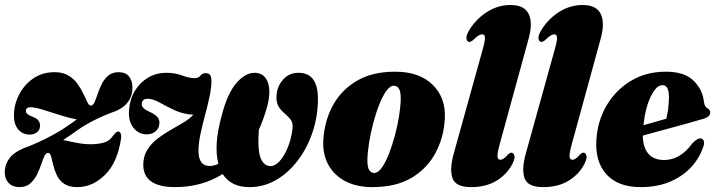

<svg xmlns="http://www.w3.org/2000/svg" viewBox="-20 -756 2931 786"><path d="M476 -191.5Q461.5 -91.5 410.5 -40.8Q359.5 10 296.5 10Q262 10 242.2 -3.8Q222.5 -17.5 212.8 -38.2Q203 -59 198.2 -79.5Q193.5 -100 189.5 -114.5Q185.5 -129 178 -130Q168.5 -131 162 -117.2Q155.5 -103.5 148.5 -82.5Q141.5 -61.5 130.8 -40.2Q120 -19 103.2 -4.5Q86.5 10 60 10Q31.5 10 15.5 -6.8Q-0.5 -23.5 -0.5 -50Q-0.5 -84.5 21.8 -111.8Q44 -139 99 -157.5Q132.5 -171 164.8 -187Q197 -203 231 -223.5Q249.5 -235.5 265.2 -246.5Q281 -257.5 294.5 -267Q264.5 -272.5 226.8 -284.5Q189 -296.5 155.8 -306.8Q122.5 -317 105.5 -317Q86 -317 86 -302Q86 -293 94.8 -287.2Q103.5 -281.5 119.5 -275.5Q144 -264.5 144 -241.5Q144 -224 131.2 -214.5Q118.5 -205 101.5 -205Q73.5 -205 55.2 -225.5Q37 -246 37 -283Q37 -326.5 57.5 -367.2Q78 -408 115.2 -434.2Q152.5 -460.5 204 -460.5Q237.5 -460.5 260.2 -446.8Q283 -433 297.5 -412.5Q312 -392 321.5 -371.5Q331 -351 337.8 -337.2Q344.5 -323.5 352 -323.5Q360.5 -323.5 366.8 -337.2Q373 -351 379.8 -371.5Q386.5 -392 396.8 -412.5Q407 -433 423.5 -446.8Q440 -460.5 466 -460.5Q494.5 -460.5 508.2 -442.8Q522 -425 522 -397.5Q522 -322 435.5 -294.5Q407.5 -284 377 -269.5Q346.5 -255 314.5 -235Q292 -219 272.8 -206Q253.5 -193 238.5 -182.5Q262.5 -178 291.8 -171.8Q321 -165.5 351 -165.5Q380 -165.5 404.2 -172Q428.5 -178.5 442.5 -200Q450.5 -210.5 454.8 -214Q459 -217.5 464.5 -217.5Q477 -217 476 -191.5Z M1023.5 -458Q1062.5 -457 1076.5 -418.5Q1090.5 -380 1072.5 -315Q1058.5 -266.5 1039.5 -224.5Q1034 -139 1047.5 -107.5Q1061 -76 1088 -76Q1106.5 -76 1125.2 -96.8Q1144 -117.5 1158.2 -152.5Q1172.5 -187.5 1177.5 -229.5Q1180 -254 1169.8 -266.5Q1159.5 -279 1146 -291Q1126 -307.5 1118.2 -324.2Q1110.5 -341 1112 -363Q1113.5 -401 1138.2 -429.5Q1163 -458 1202 -458Q1281.5 -458 1281.5 -352Q1281.5 -281.5 1260 -216.5Q1238.5 -151.5 1200.2 -100.5Q1162 -49.5 1111.2 -19.8Q1060.5 10 1002 10Q925.5 10 891.5 -43.5Q848.5 -16.5 799.5 -3.2Q750.5 10 697 10Q567 10 566.5 -81Q566.5 -116 582.8 -142.2Q599 -168.5 624.2 -188Q649.5 -207.5 677.8 -223.5Q706 -239.5 731.2 -254.5Q756.5 -269.5 771.5 -286.5Q730 -288.5 696.5 -304Q663 -319.5 636.2 -334.8Q609.5 -350 588.5 -351.5Q574 -352.5 567.8 -347Q561.5 -341.5 560.5 -333Q557 -314 589 -300Q611 -290 622.2 -279.2Q633.5 -268.5 632.5 -251Q631.5 -230.5 616.8 -218.2Q602 -206 581 -206Q547 -206 525.5 -234Q504 -262 508.5 -308Q512 -351.5 532.8 -385.2Q553.5 -419 586.8 -438.5Q620 -458 660.5 -458Q696.5 -458 725.8 -447Q755 -436 777 -436Q792.5 -436 800.2 -446.2Q808 -456.5 823 -456.5Q845 -456.5 845.5 -428Q846 -398.5 838 -361Q830 -323.5 819.2 -283.8Q808.5 -244 800.5 -206.2Q792.5 -168.5 792.5 -139Q792.5 -76 839 -76.5Q855 -76.5 874 -85.5Q854 -161 887.5 -282.5Q911 -374 947.8 -416.2Q984.5 -458.5 1023.5 -458Z M1597.5 -462.5Q1697 -462.5 1751.2 -409Q1805.5 -355.5 1801 -271Q1797.5 -196.5 1764.2 -132.5Q1731 -68.5 1666.8 -29.2Q1602.5 10 1504.5 10Q1440 10 1393.8 -14.2Q1347.5 -38.5 1324 -81.8Q1300.5 -125 1303.5 -181.5Q1307.5 -257.5 1341 -321.2Q1374.5 -385 1438.5 -423.8Q1502.5 -462.5 1597.5 -462.5ZM1512.5 -48Q1527.5 -48 1542.8 -69.2Q1558 -90.5 1571.8 -125.2Q1585.5 -160 1596.5 -201Q1607.5 -242 1613.8 -281.8Q1620 -321.5 1620.5 -352Q1620.5 -383 1612.5 -394Q1604.5 -405 1592 -405Q1576.5 -405 1561.2 -383.5Q1546 -362 1532.2 -327.2Q1518.5 -292.5 1507.8 -251.5Q1497 -210.5 1490.8 -170.8Q1484.5 -131 1484 -100.5Q1484 -69.5 1492 -58.8Q1500 -48 1512.5 -48Z M2144 -597.5 2025.5 -165Q2015 -126.5 2016.8 -114.2Q2018.5 -102 2028.5 -102Q2041 -102 2059.5 -123.5Q2067.5 -131 2073.5 -131Q2082 -131 2085.5 -119.5Q2089 -108 2078.5 -87Q2058 -45 2014.8 -17.5Q1971.5 10 1908 10Q1846 10 1832.8 -25.8Q1819.5 -61.5 1837 -125.5L1957.5 -559Q1966.5 -591 1965.2 -603.2Q1964 -615.5 1954.5 -615.5Q1947 -615.5 1938.8 -610.5Q1930.5 -605.5 1916.5 -591.5Q1907 -584.5 1901.5 -584.5Q1893 -584.5 1890 -595.2Q1887 -606 1896.5 -625Q1923.5 -673.5 1969.8 -704.5Q2016 -735.5 2070 -735.5Q2126.5 -735.5 2144.2 -699Q2162 -662.5 2144 -597.5Z M2439 -597.5 2320.5 -165Q2310 -126.5 2311.8 -114.2Q2313.5 -102 2323.5 -102Q2336 -102 2354.5 -123.5Q2362.5 -131 2368.5 -131Q2377 -131 2380.5 -119.5Q2384 -108 2373.5 -87Q2353 -45 2309.8 -17.5Q2266.5 10 2203 10Q2141 10 2127.8 -25.8Q2114.5 -61.5 2132 -125.5L2252.5 -559Q2261.5 -591 2260.2 -603.2Q2259 -615.5 2249.5 -615.5Q2242 -615.5 2233.8 -610.5Q2225.5 -605.5 2211.5 -591.5Q2202 -584.5 2196.5 -584.5Q2188 -584.5 2185 -595.2Q2182 -606 2191.5 -625Q2218.5 -673.5 2264.8 -704.5Q2311 -735.5 2365 -735.5Q2421.5 -735.5 2439.2 -699Q2457 -662.5 2439 -597.5Z M2862 -165Q2848.5 -116.5 2814 -76.8Q2779.5 -37 2726 -13.5Q2672.5 10 2603 10Q2510 10 2462.8 -42.2Q2415.5 -94.5 2421.5 -183.5Q2426 -260.5 2463 -323.8Q2500 -387 2562.5 -424.8Q2625 -462.5 2706 -462.5Q2781.5 -462.5 2819 -426Q2856.5 -389.5 2862 -337.5Q2865 -317.5 2878 -311.5Q2887.5 -305.5 2887.5 -295.5Q2887.5 -287.5 2881.2 -280.8Q2875 -274 2857.5 -269Q2836.5 -262.5 2794.5 -251Q2752.5 -239.5 2703.2 -226Q2654 -212.5 2611.5 -201Q2612 -153.5 2633.8 -127.2Q2655.5 -101 2699.5 -101Q2731 -101 2760.2 -117.8Q2789.5 -134.5 2814 -169Q2837 -193 2851 -189Q2858.5 -186.5 2860.8 -179.8Q2863 -173 2862 -165ZM2692 -407.5Q2667 -407.5 2644.5 -361.8Q2622 -316 2614 -243.5Q2639 -250.5 2663.8 -257.5Q2688.5 -264.5 2707.5 -270Q2717.5 -306 2718.5 -358Q2718.5 -407.5 2692 -407.5Z"/></svg>

Font: Fraunces 144pt S050 Black
Style: Italic
Weight: 900
Italic angle: -16°
Version: Version 1.000; ttfautohint (v1.8.3)